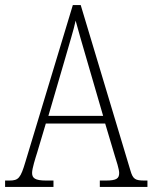

<svg xmlns="http://www.w3.org/2000/svg" viewBox="-22 -734 599 754"><path d="M-2 0H188V-25H159C115 -25 104 -35 104 -55C104 -72 117 -113 124 -135L158 -249H391L428 -125C435 -103 446 -69 446 -55C446 -34 437 -25 394 -25H370V0H557V-25H546C509 -25 500 -30 490 -65L295 -714H264L78 -99C59 -35 51 -25 15 -25H-2ZM168 -279 234 -505C249 -559 268 -618 275 -653C285 -616 301 -560 321 -492L383 -279Z"/></svg>

Font: Noto Serif Devanagari Condensed ExtraLight
Style: Regular
Weight: 200
Width: 3
Designer: Universal Thirst, Indian Type Foundry and the Monotype Design Team
Foundry: Monotype Imaging Inc.
Version: Version 2.004